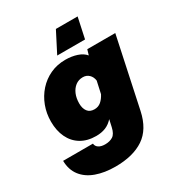

<svg xmlns="http://www.w3.org/2000/svg" viewBox="-257 -919 1153 1248"><g transform="rotate(-30 319.5 -294.5)"><path d="M452 -523 464 -563H674L563 -42Q537 81 456 135.5Q375 190 242 190Q161 190 98.5 167.5Q36 145 1 99.5Q-34 54 -35 -13H189Q190 7 208 19Q226 31 256 31Q291 31 314.5 16Q338 1 348 -44L360 -98Q335 -70 304 -57.5Q273 -45 233 -45Q167 -45 120 -73.5Q73 -102 48.5 -153.5Q24 -205 24 -273Q24 -334 44.5 -388.5Q65 -443 102.5 -485Q140 -527 191.5 -551Q243 -575 305 -575Q352 -575 391.5 -562Q431 -549 452 -523ZM310 -201Q339 -201 359.5 -218.5Q380 -236 395 -265L415 -356Q411 -385 392.5 -402.5Q374 -420 347 -420Q315 -420 291.5 -402Q268 -384 255 -353.5Q242 -323 242 -283Q242 -246 259 -223.5Q276 -201 310 -201ZM516 -779 483 -625H274L353 -779Z"/></g></svg>

Font: Azeret Mono Thin Black
Style: Italic
Weight: 900
Italic angle: -12°
Version: Version 1.002